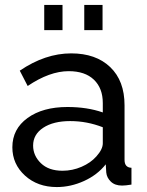

<svg xmlns="http://www.w3.org/2000/svg" viewBox="-20 -747 594 777"><path d="M159 -625V-727H233V-625ZM321 -625V-727H395V-625ZM30 -151Q30 -225 91.5 -269.5Q153 -314 253 -314Q333 -314 396 -292V-330Q396 -390 360 -424.5Q324 -459 258 -459Q181 -459 92 -399L60 -461Q163 -531 268 -531Q368 -531 426 -475.5Q484 -420 484 -321V-100Q484 -69 512 -68V0Q488 4 474 4Q445 4 428.5 -12Q412 -28 410 -49L408 -82Q374 -39 320 -14.5Q266 10 210 10Q132 10 81 -36.5Q30 -83 30 -151ZM370 -114Q396 -143 396 -167V-232Q332 -257 264 -257Q196 -257 155 -230Q114 -203 114 -158Q114 -117 145.5 -86.5Q177 -56 233 -56Q273 -56 310 -72Q347 -88 370 -114Z"/></svg>

Font: Raleway-v4020 Medium
Style: Regular
Weight: 500
Designer: Matt McInerney, Pablo Impallari, Rodrigo Fuenzalida
Foundry: Matt McInerney, Pablo Impallari, Rodrigo Fuenzalida
Version: Version 4.020;PS 004.020;hotconv 1.0.88;makeotf.lib2.5.64775